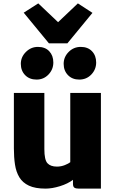

<svg xmlns="http://www.w3.org/2000/svg" viewBox="-20 -1106 688 1134"><path d="M249 8Q188 8 150.8 -9.5Q113.5 -27 94.2 -59Q75 -91 68.5 -134.2Q62 -177.5 62 -229V-557H242V-225Q242 -162 260.2 -142Q278.5 -122 316 -122Q341 -122 363.2 -131Q385.5 -140 395 -148V-557H576V8H445Q428 8 419.5 2.5Q411 -3 411 -21V-44Q381 -21 334.5 -6.5Q288 8 249 8ZM196 -636Q154 -636 128.5 -662.2Q103 -688.5 103 -729Q103 -769.5 133 -799.2Q163 -829 204 -829Q247 -829 271 -803.2Q295 -777.5 295 -737Q295 -696 266.5 -666Q238 -636 196 -636ZM448 -636Q407 -636 381.5 -662.2Q356 -688.5 356 -729Q356 -769.5 385.5 -799.2Q415 -829 457 -829Q499 -829 523.5 -803.2Q548 -777.5 548 -737Q548 -696 519.5 -666Q491 -636 448 -636ZM120 -1031 206 -1086 323 -975 440 -1086 526 -1030 378 -850H269Z"/></svg>

Font: Merriweather Sans ExtraBold
Style: Regular
Weight: 800
Designer: Eben Sorkin
Foundry: Eben Sorkin
Version: Version 2.001; ttfautohint (v1.8.3)